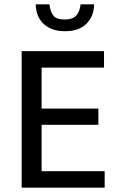

<svg xmlns="http://www.w3.org/2000/svg" viewBox="-20 -866 541 886"><path d="M80 -630H460V-554H172V-365H434V-290H172V-76H463V0H80ZM208 -846Q212 -814 225.5 -795Q239 -776 280 -776Q315 -776 331.5 -794Q348 -812 352 -846H414Q414 -792 379.5 -757Q345 -722 280 -722Q244 -722 218.5 -732.5Q193 -743 176.5 -760.5Q160 -778 152.5 -800.5Q145 -823 145 -846Z"/></svg>

Font: Ek Mukta
Style: Regular
Weight: 400
Designer: Girish Dalvi and Yashodeep Gholap
Foundry: Ek Type
Version: Version 2.538;PS 1.001;hotconv 16.6.51;makeotf.lib2.5.65220;